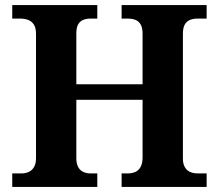

<svg xmlns="http://www.w3.org/2000/svg" viewBox="-20 -734 859 754"><path d="M28.1 0V-53H64.3Q81 -53 93.7 -59.2Q106.4 -65.3 113.9 -78.5Q121.4 -91.7 121.4 -112.3V-601.7Q121.4 -624.7 112.8 -637.8Q104.2 -650.8 90.3 -655.9Q76.5 -661 59.1 -661H28.1V-714H362.1V-661H335.1Q318.9 -661 306.3 -655.7Q293.7 -650.4 286.8 -638Q279.8 -625.6 279.8 -602.9V-403.2H539.9V-601.2Q539.9 -624.5 532.6 -637.4Q525.4 -650.4 512.4 -655.7Q499.4 -661 481.1 -661H457.6V-714H791.5V-661H755.3Q739.1 -661 725.9 -655.7Q712.7 -650.4 705.5 -637.4Q698.3 -624.5 698.3 -601.2V-111.3Q698.3 -90.4 706 -77.4Q713.7 -64.3 726.7 -58.7Q739.7 -53 755.3 -53H791.5V0H457.6V-53H481.6Q499.4 -53 512.4 -59.2Q525.4 -65.3 532.6 -79.4Q539.9 -93.4 539.9 -115.7V-342.2H279.8V-112.3Q279.8 -91.7 286.8 -78.5Q293.7 -65.3 306.3 -59.2Q318.9 -53 335.1 -53H362.1V0Z"/></svg>

Font: Noto Serif Khmer
Style: Regular
Weight: 400
Designer: Danh Hong and the Monotype Design Team
Foundry: Monotype Imaging Inc.
Version: Version 2.003